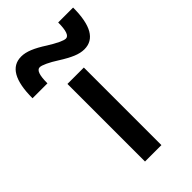

<svg xmlns="http://www.w3.org/2000/svg" viewBox="-315 -839 910 910"><g transform="rotate(-45 140.0 -383.5)"><path d="M85 0V-520H195V0ZM258 -579Q233 -579 204 -591Q175 -603 134 -629Q106 -647 82.5 -658Q59 -669 48 -669Q34 -669 27 -649.5Q20 -630 20 -589H-80Q-80 -767 22 -767Q47 -767 76.5 -755Q106 -743 146 -717Q175 -699 198 -688Q221 -677 232 -677Q246 -677 253 -697Q260 -717 260 -757H360Q360 -579 258 -579Z"/></g></svg>

Font: M PLUS 1 Medium
Style: Regular
Weight: 500
Designer: Coji Morishita
Foundry: UNDERFOREST DESIGN
Version: Version 1.001